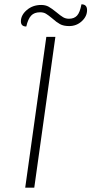

<svg xmlns="http://www.w3.org/2000/svg" viewBox="-20 -871 424 891"><path d="M195 -700H237L139 0H97ZM77 -772Q77 -801 104.5 -824.5Q132 -848 171 -848Q191 -848 205.5 -840Q220 -832 242 -814Q261 -798 273 -791Q285 -784 300 -784Q324 -784 337.5 -798.5Q351 -813 358 -851Q384 -851 384 -824Q384 -795 359.5 -772.5Q335 -750 301 -750Q275 -750 258.5 -759Q242 -768 222 -786Q204 -801 193 -807.5Q182 -814 166 -814Q139 -814 124.5 -798.5Q110 -783 102 -748Q77 -748 77 -772Z"/></svg>

Font: Krub ExtraLight
Style: Italic
Weight: 275
Italic angle: -8°
Designer: Ekaluck Peanpanawate
Foundry: Cadson Demak Co.,Ltd.
Version: Version 1.000; ttfautohint (v1.6)